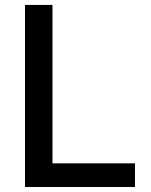

<svg xmlns="http://www.w3.org/2000/svg" viewBox="-20 -747 604 767"><path d="M79.9 0V-727.3H189.6V-94.5H519.2V0Z"/></svg>

Font: TID UI Medium
Style: Regular
Weight: 500
Designer: The TID Project Authors
Foundry: Bakken & Bæck
Version: Version 1.001;hotconv 1.0.109;makeotfexe 2.5.65596